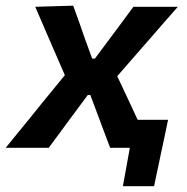

<svg xmlns="http://www.w3.org/2000/svg" viewBox="-50 -522 660 678"><path d="M-30 0Q-2.5 -34 18.5 -59.5Q39.5 -85 58 -107.8Q76.5 -130.5 97.5 -157L179 -256.5L139 -348.5Q122.5 -386.5 108.5 -419Q94.5 -451.5 74.5 -498L208.5 -502Q220 -470.5 229.5 -443.8Q239 -417 248.5 -389L275.5 -315H285L339.5 -388Q361 -417 379.8 -442.2Q398.5 -467.5 421 -498H578Q549 -465.5 528.5 -441.8Q508 -418 489.5 -396.8Q471 -375.5 449 -350.5L364 -253L410 -155Q416.5 -141 423 -127.2Q429.5 -113.5 436 -99H543.5Q537.5 -70 531 -39Q524.5 -8 518 22Q512 50.5 506 78.8Q500 107 494 135.5H384L408.5 0H339Q328 -28.5 319 -52.8Q310 -77 299 -106.5L269 -186.5H260L203.5 -110.5Q181 -80 162.8 -55.2Q144.5 -30.5 122 0Z"/></svg>

Font: Commissioner SemiBold
Style: Italic
Weight: 600
Italic angle: -12°
Designer: Kostas Bartsokas
Foundry: Kostas Bartsokas
Version: Version 1.000; ttfautohint (v1.8.3)